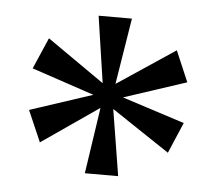

<svg xmlns="http://www.w3.org/2000/svg" viewBox="-37 -801 530 465"><g transform="rotate(5 227.5 -568.5)"><path d="M185 -377H266L240 -538L381 -444L413 -519L261 -568L413 -618L381 -693L240 -599L266 -760H185L209 -598L70 -695L37 -619L189 -568L37 -518L70 -442L209 -538Z"/></g></svg>

Font: Noto Serif Thai SemiCondensed
Style: Regular
Weight: 400
Width: 4
Designer: Monotype Design Team
Foundry: Monotype Imaging Inc.
Version: Version 2.002